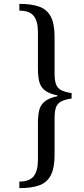

<svg xmlns="http://www.w3.org/2000/svg" viewBox="-20 -781 435 992"><path d="M277 -284V-288Q234 -297 212 -314Q190 -331 183 -358.5Q176 -386 176 -425V-616Q176 -671 154.5 -698.5Q133 -726 80 -726V-761Q143 -761 183 -746.5Q223 -732 242.5 -695Q262 -658 262 -590V-401Q262 -364 270 -344Q278 -324 297.5 -314.5Q317 -305 350 -300V-272Q317 -267 297.5 -257.5Q278 -248 270 -228Q262 -208 262 -171V19Q262 87 242.5 124.5Q223 162 183 176.5Q143 191 80 191V157Q133 157 154.5 129Q176 101 176 45V-146Q176 -186 183 -213Q190 -240 212 -257.5Q234 -275 277 -284Z"/></svg>

Font: Tiro Telugu
Style: Regular
Weight: 400
Designer: Telugu: John Hudson & Fiona Ross. Latin: John Hudson.
Foundry: Tiro Typeworks Ltd.
Version: Version 1.52